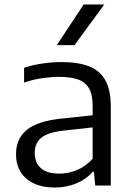

<svg xmlns="http://www.w3.org/2000/svg" viewBox="-20 -828 590 857"><path d="M225.5 9Q143 9 97.2 -31Q51.5 -71 51.5 -139.5Q51.5 -209.5 100.5 -249Q149.5 -288.5 258 -299L417 -316L422.5 -262.5L263.5 -245Q194.5 -237.5 164.8 -213.5Q135 -189.5 135 -146Q135 -102 162.2 -77.5Q189.5 -53 245 -53Q285 -53 323.8 -69Q362.5 -85 393.5 -119.5V-356Q393.5 -406.5 376.8 -434.5Q360 -462.5 326.8 -473.8Q293.5 -485 244 -485Q211 -485 169.8 -479.2Q128.5 -473.5 87.5 -459.5V-525.5Q124.5 -538 169.2 -544.5Q214 -551 254 -551Q327 -551 376 -532.5Q425 -514 449.8 -470.5Q474.5 -427 474.5 -351.5V0H405L399 -61H393.5Q365.5 -28 320.8 -9.5Q276 9 225.5 9ZM233.5 -626.5 353.5 -808H445.5L312.5 -626.5Z"/></svg>

Font: Encode Sans SemiExpanded
Style: Regular
Weight: 400
Width: 6
Designer: Multiple Designers
Foundry: Impallari Type
Version: Version 3.002